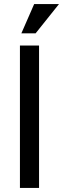

<svg xmlns="http://www.w3.org/2000/svg" viewBox="-20 -924 310 944"><path d="M148 -904H270L155 -760H85ZM78 -700H172V0H78Z"/></svg>

Font: Haskoy Medium
Style: Regular
Weight: 500
Designer: Ertekin Erdin
Foundry: Ertekin Erdin
Version: Version 1.500; ttfautohint (v1.8.3)